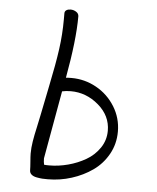

<svg xmlns="http://www.w3.org/2000/svg" viewBox="-52 -765 665 815"><g transform="rotate(5 280.5 -357.0)"><path d="M190.9 -676.8V-702.1Q190.9 -710.9 198 -715.6Q205.1 -720.2 215.8 -720.2Q229 -720.2 240 -713.1Q251 -706.1 251 -693.8Q251 -592.8 221.2 -430.2Q229 -431.2 245.1 -431.2Q301.8 -431.2 351.1 -403.8Q400.4 -376.5 430.7 -327.9Q460.9 -279.3 460.9 -221.2Q460.9 -168.9 436.5 -125.2Q412.1 -81.5 372.3 -53.5Q332.5 -25.4 283.2 -9.8Q233.9 5.9 182.1 5.9Q167.5 5.9 158.7 5.4Q149.9 4.9 135 2.2Q120.1 -0.5 112.1 -7.6Q104 -14.6 104 -25.9Q104 -38.1 102.1 -61.5Q100.1 -85 100.1 -97.2Q100.1 -121.1 104.5 -148.4Q108.9 -175.8 116.7 -210Q124.5 -244.1 127.9 -263.2Q132.8 -290.5 153.1 -387.7Q173.3 -484.9 182.1 -548.6Q190.9 -612.3 190.9 -676.8ZM210 -371.1 158.2 -81.1Q158.2 -65.9 161.1 -54.2Q168 -53.2 183.1 -53.2Q222.7 -53.2 263.2 -64Q303.7 -74.7 338.6 -95Q373.5 -115.2 395.8 -148.2Q418 -181.2 418 -221.2Q418 -285.2 365.5 -330.1Q313 -375 247.1 -375Q226.1 -375 210 -371.1Z"/></g></svg>

Font: Zhizn
Style: Regular
Weight: 400
Designer: Peter Zharnov
Foundry: Peter Zharnov
Version: Version 1.000